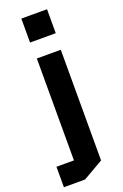

<svg xmlns="http://www.w3.org/2000/svg" viewBox="-200 -781 663 1032"><g transform="rotate(-20 131.0 -265.0)"><path d="M70 -593V-730H217V-593ZM212 -500V133L96 200H-25V83H75V-500Z"/></g></svg>

Font: Quantico
Style: Bold
Weight: 700
Designer: Matt Desmond
Foundry: MADtype
Version: Version 2.002